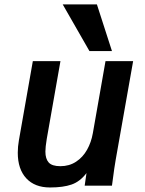

<svg xmlns="http://www.w3.org/2000/svg" viewBox="-20 -820 640 848"><path d="M58.5 -145.5Q58.5 -172.5 63.5 -200.5L125 -550H247L186.5 -206.5Q180.5 -170.5 180.5 -150.5Q180.5 -118.5 195.2 -102.2Q210 -86 246.5 -86Q286 -86 316 -105.8Q346 -125.5 364.5 -158.5Q383 -191.5 390 -231.5L446 -550H568L491 -114.5Q484 -73.5 480 -40.5L474.5 0H354L362 -55.5Q333.5 -18 296.2 -5Q259 8 201 8Q133.5 8 96 -32.5Q58.5 -73 58.5 -145.5ZM257 -800.5H408L474.5 -594.5H375Z"/></svg>

Font: JuliaMono
Style: Bold Italic
Weight: 700
Italic angle: -9°
Monospace: yes
Designer: cormullion
Foundry: corm
Version: Version 0.057; ttfautohint (v1.8.4)